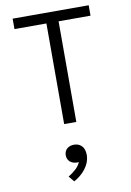

<svg xmlns="http://www.w3.org/2000/svg" viewBox="-114 -799 849 1243"><g transform="rotate(-10 310.0 -177.0)"><path d="M350 0V-661.5H560V-730H60V-661.5H270V0ZM310.5 259.5C314 259.5 317.5 259.5 321 259C307 293 275.5 317 239.5 340L270 376.5C326.5 346 379.5 290 379.5 221C379.5 167 347.5 142.5 309 142.5C273.5 142.5 245 163.5 245 201C245 237 271.5 259.5 310.5 259.5Z"/></g></svg>

Font: Monaspace Neon Light
Style: Regular
Weight: 300
Designer: Riley Cran & the Lettermatic Team
Foundry: Lettermatic
Version: Version 1.200 (Monaspace Neon)